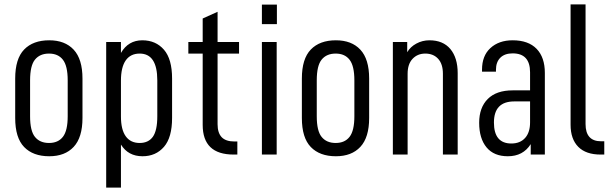

<svg xmlns="http://www.w3.org/2000/svg" viewBox="-20 -710 2816 882"><path d="M49.8 -168V-349.1Q49.8 -439.9 90.8 -482.4Q131.8 -524.9 206.1 -524.9Q278.3 -524.9 318.4 -481.9Q358.9 -438.5 358.9 -349.1V-168Q358.9 -78.6 318.4 -35.2Q278.3 7.8 206.1 7.8Q131.8 7.8 90.8 -34.7Q49.8 -77.1 49.8 -168ZM291 -175.8V-340.8Q291 -407.2 269 -435.5Q247.1 -463.9 205.1 -463.9Q163.1 -463.9 140.6 -436Q118.2 -408.7 118.2 -340.8V-175.8Q118.2 -108.4 140.6 -81.1Q163.1 -53.2 205.1 -53.2Q247.1 -53.2 269 -81.5Q291 -109.9 291 -175.8Z M467.8 -517.1H535.6V-466.8Q569.3 -524.9 633.8 -524.9Q695.8 -524.9 733.4 -481.4Q770.5 -438.5 770.5 -349.1V-168Q770.5 -78.6 733.4 -35.6Q695.8 7.8 634.8 7.8Q568.8 7.8 535.6 -45.9V151.9H467.8ZM682.1 -81.5Q702.6 -110.4 702.6 -175.8V-340.8Q702.6 -463.9 621.6 -463.9Q579.6 -463.9 557.6 -432.6Q535.6 -400.9 535.6 -339.8V-174.8Q535.6 -114.7 557.6 -84Q579.6 -53.2 621.6 -53.2Q661.6 -53.2 682.1 -81.5Z M979.5 -463.9V-139.2Q979.5 -99.6 998.5 -79.6Q1017.6 -60.1 1056.2 -60.1H1070.3V0H1053.2Q911.1 0 911.1 -136.2V-463.9H845.2V-517.1H911.1V-625L979.5 -655.8V-517.1H1078.1V-463.9Z M1183.1 -517.1H1251V0H1183.1ZM1183.1 -689H1252V-599.1H1183.1Z M1366.7 -168V-349.1Q1366.7 -439.9 1407.7 -482.4Q1448.7 -524.9 1522.9 -524.9Q1595.2 -524.9 1635.3 -481.9Q1675.8 -438.5 1675.8 -349.1V-168Q1675.8 -78.6 1635.3 -35.2Q1595.2 7.8 1522.9 7.8Q1448.7 7.8 1407.7 -34.7Q1366.7 -77.1 1366.7 -168ZM1607.9 -175.8V-340.8Q1607.9 -407.2 1585.9 -435.5Q1564 -463.9 1522 -463.9Q1480 -463.9 1457.5 -436Q1435.1 -408.7 1435.1 -340.8V-175.8Q1435.1 -108.4 1457.5 -81.1Q1480 -53.2 1522 -53.2Q1564 -53.2 1585.9 -81.5Q1607.9 -109.9 1607.9 -175.8Z M1784.7 -517.1H1850.6V-470.2Q1865.2 -495.1 1892.6 -509.8Q1920.4 -524.9 1952.6 -524.9Q2015.1 -524.9 2048.8 -484.9Q2082.5 -444.3 2082.5 -374V0H2014.6V-371.1Q2014.6 -416 1992.7 -439.9Q1970.7 -463.9 1933.6 -463.9Q1897.9 -463.9 1875 -439.5Q1852.5 -415.5 1852.5 -371.1V0H1784.7Z M2445.3 -485.4Q2482.9 -446.3 2482.9 -375V0H2418V-47.9Q2382.8 7.8 2313 7.8Q2249 7.8 2215.3 -32.7Q2181.2 -73.7 2181.2 -146Q2181.2 -215.8 2220.7 -255.4Q2260.3 -294.9 2335 -294.9H2415V-377.9Q2415 -464.8 2335 -464.8Q2298.3 -464.8 2278.3 -444.8Q2258.3 -424.8 2258.3 -389.2V-380.9H2194.3V-390.1Q2194.3 -453.6 2232.4 -488.8Q2271.5 -524.9 2335 -524.9Q2407.2 -524.9 2445.3 -485.4ZM2392.6 -76.7Q2415 -102.1 2415 -147.9V-244.1H2342.3Q2249 -244.1 2249 -147Q2249 -50.8 2329.1 -50.8Q2369.6 -50.8 2392.6 -76.7Z M2636.7 -35.2Q2601.1 -70.8 2601.1 -137.2V-689.9H2669.9V-140.1Q2669.9 -61 2741.2 -61H2755.9V0H2738.8Q2671.9 0 2636.7 -35.2Z"/></svg>

Font: D-DIN Condensed
Style: Regular
Weight: 400
Width: 3
Designer: Charles Nix
Foundry: Datto Inc.
Version: Version 1.00